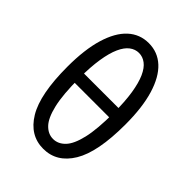

<svg xmlns="http://www.w3.org/2000/svg" viewBox="-212 -829 946 946"><g transform="rotate(45 261.0 -356.0)"><path d="M261 12Q167.4 12 113.3 -77.4Q59.2 -166.8 59.2 -358.8Q59.2 -478.1 83.8 -559.8Q108.4 -641.5 153.5 -683Q198.6 -724.4 261 -724.4Q323.5 -724.4 368.6 -682.8Q413.7 -641.1 438.3 -559.6Q462.9 -478.1 462.9 -358.8Q462.9 -166.8 408.8 -77.4Q354.7 12 261 12ZM261 -56.5Q295.8 -56.5 323.2 -84.9Q350.6 -113.2 366.1 -179.4Q381.6 -245.6 381.6 -358.8Q381.6 -438.2 372.6 -494.6Q363.6 -551.1 347.5 -586.9Q331.4 -622.6 309.2 -639.3Q287 -656 261 -656Q235 -656 212.9 -639.3Q190.7 -622.6 174.6 -586.9Q158.4 -551.1 149.5 -494.6Q140.5 -438.2 140.5 -358.8Q140.5 -245.6 156 -179.4Q171.5 -113.2 198.9 -84.9Q226.2 -56.5 261 -56.5ZM104.4 -327.7V-392.5H417.7V-327.7Z"/></g></svg>

Font: Source Sans 3 Variable
Style: Regular
Weight: 200
Designer: Paul D. Hunt
Foundry: Adobe Systems Incorporated
Version: Version 3.026